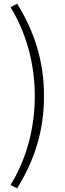

<svg xmlns="http://www.w3.org/2000/svg" viewBox="-20 -830 355 1043"><path d="M73 193C164 46 219 -113 219 -308C219 -503 164 -663 73 -810L37 -791C124 -650 169 -481 169 -308C169 -135 124 35 37 175Z"/></svg>

Font: Noto Sans T Chinese Light
Style: Regular
Weight: 300
Designer: Ryoko NISHIZUKA (kana & ideographs); Paul D. Hunt (Latin, Greek & Cyrillic); Wenlong ZHANG (bopomofo); Sandoll Communica
Foundry: Adobe Systems Incorporated
Version: Version 1.000;PS 1;hotconv 1.0.78;makeotf.lib2.5.61930